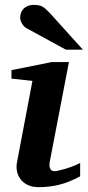

<svg xmlns="http://www.w3.org/2000/svg" viewBox="-20 -754 359 786"><path d="M308.1 -32.2Q263.2 -7.8 222.7 2.2Q182.1 12.2 139.2 12.2Q111.8 12.2 93 2.9Q74.2 -6.3 63.5 -21Q52.7 -35.6 49.3 -54Q45.9 -72.3 49.8 -90.8L112.8 -422.9L26.9 -432.1V-466.8L191.9 -500H262.2L185.1 -99.1Q183.1 -90.3 182.6 -82Q182.1 -73.7 183.8 -67.4Q185.5 -61 190.4 -57.1Q195.3 -53.2 204.1 -53.2Q208 -53.2 219.5 -55.7Q231 -58.1 246.1 -62.5Q261.2 -66.9 277.6 -73.2Q293.9 -79.6 308.1 -86.9ZM249.5 -550.8 87.4 -639.2Q82 -642.1 77.6 -647.2Q73.2 -652.3 69.8 -658.2Q66.4 -664.1 64.5 -670.2Q62.5 -676.3 62.5 -681.2Q62.5 -689.9 65.4 -699.5Q68.4 -709 75 -716.6Q81.5 -724.1 92.5 -729Q103.5 -733.9 119.6 -733.9Q129.9 -733.9 137.7 -732.4Q145.5 -731 152.6 -727.3Q159.7 -723.6 166.7 -717.5Q173.8 -711.4 182.6 -702.1L319.3 -550.8Z"/></svg>

Font: Charis SIL APac
Style: Bold Italic
Weight: 700
Italic angle: -11°
Foundry: SIL International
Version: Version 5.000